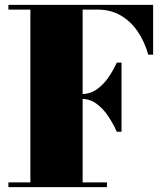

<svg xmlns="http://www.w3.org/2000/svg" viewBox="-20 -770 679 790"><path d="M460.5 -228Q445.5 -261.5 424.8 -292.5Q404 -323.5 377 -343.2Q350 -363 316.5 -363H251.5V-383H316.5Q350 -383 377 -401.5Q404 -420 424.8 -449.5Q445.5 -479 460.5 -512.5H480V-228ZM610 -750V-545H590Q575 -598.5 546.5 -640.5Q518 -682.5 476.5 -706.5Q435 -730.5 381.5 -730.5H320V-19.5H420V0H14.5V-19.5H105V-730.5H14.5V-750Z"/></svg>

Font: Bodoni Moda Black
Style: Regular
Weight: 900
Version: Version 2.005